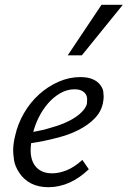

<svg xmlns="http://www.w3.org/2000/svg" viewBox="-20 -772 533 802"><path d="M183 10Q141 10 110.5 -5.5Q80 -21 61 -49.5Q42 -78 38.5 -104Q35 -130 35 -143Q35 -172 43 -204Q54 -254 80 -299Q106 -344 143 -377.5Q180 -411 224.5 -430.5Q269 -450 315 -450Q347 -450 367.5 -441Q388 -432 399 -417Q410 -402 411.5 -389Q413 -376 413 -369Q413 -356 410 -342Q403 -306 376 -278Q349 -250 308 -229Q267 -208 213 -195Q164 -182 110 -174Q108 -158 108 -143Q108 -114 118.5 -92.5Q129 -71 149 -59.5Q169 -48 198 -48Q227 -48 259 -61Q291 -74 324 -104L351 -65Q332 -47 312 -33Q292 -19 271 -9.5Q250 0 227.5 5Q205 10 183 10ZM141 -280Q127 -251 119 -221Q159 -228 194 -239Q237 -251 268.5 -267Q300 -283 319 -301.5Q338 -320 343 -338Q344 -346 344 -357Q344 -368 339 -377Q334 -386 322.5 -392.5Q311 -399 291 -399Q260 -399 231.5 -382.5Q203 -366 180.5 -340Q158 -314 141 -280ZM263 -541 404 -752H493L322 -541Z"/></svg>

Font: Isabella Sans
Style: Italic
Weight: 400
Italic angle: -12°
Designer: Christian Thalmann (Catharsis Fonts), Cristiano Sobral
Foundry: The Isabella Sans Project Authors
Version: Version 2.026; ttfautohint (v1.8.4.7-5d5b-dirty)